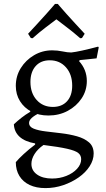

<svg xmlns="http://www.w3.org/2000/svg" viewBox="-20 -722 541 984"><path d="M213 242Q166 242 132 226Q98 210 79.5 180Q61 150 61 109Q75 92 101.5 67.5Q128 43 160 19V13Q108 4 80.5 -21Q53 -46 51 -85Q69 -102 90 -118.5Q111 -135 135 -149V-163L187 -146Q156 -130 142.5 -117.5Q129 -105 129 -92Q129 -72 153 -62.5Q177 -53 214.5 -48.5Q252 -44 294.5 -39Q337 -34 374.5 -23.5Q412 -13 436 7.5Q460 28 460 65Q460 98 439.5 130Q419 162 383.5 187Q348 212 304 227Q260 242 213 242ZM247 193Q286 193 320 179.5Q354 166 375 143Q396 120 396 94Q396 74 381 62Q366 50 324.5 40.5Q283 31 203 21Q173 42 157 67.5Q141 93 141 118Q141 152 170 172.5Q199 193 247 193ZM251 -174Q297 -174 323.5 -203Q350 -232 350 -283Q350 -341 318 -377Q286 -413 235 -413Q189 -413 162.5 -383Q136 -353 136 -302Q136 -245 168 -209.5Q200 -174 251 -174ZM228 -130Q179 -130 141.5 -149.5Q104 -169 82.5 -203.5Q61 -238 61 -282Q61 -332 86.5 -373Q112 -414 154.5 -439Q197 -464 247 -464Q275 -464 300.5 -458.5Q326 -453 345 -453Q365 -455 401.5 -463Q438 -471 483 -483L486 -479L475 -423Q453 -420 429 -418Q405 -416 389 -414L385 -409Q425 -365 425 -307Q425 -258 398.5 -218Q372 -178 327.5 -154Q283 -130 228 -130ZM147 -526 138 -527 124 -549Q148 -575 172.5 -601.5Q197 -628 217.5 -651Q238 -674 250 -688Q262 -702 262 -702H276Q276 -702 288 -688Q300 -674 320.5 -651Q341 -628 365.5 -601.5Q390 -575 414 -549L400 -527L391 -526Q356 -557 322.5 -582Q289 -607 269 -623Q248 -607 215.5 -582.5Q183 -558 147 -526Z"/></svg>

Font: Alegreya
Style: Regular
Weight: 400
Designer: Juan Pablo del Peral
Foundry: Huerta Tipografica
Version: Version 2.009